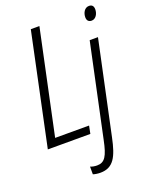

<svg xmlns="http://www.w3.org/2000/svg" viewBox="-174 -820 917 1154"><g transform="rotate(-20 285.0 -243.0)"><path d="M527 -637C553 -637 570 -665 570 -694C570 -715 560 -726 541 -726C512 -726 497 -696 497 -669C497 -648 508 -637 527 -637ZM14 0H286L296 -50H79L220 -714H165ZM264 240C348 240 377 179 401 65L528 -531H475L349 61C329 159 309 192 260 192C244 192 229 189 217 184V233C228 237 246 240 264 240Z"/></g></svg>

Font: Noto Sans Condensed Light
Style: Italic
Weight: 300
Width: 3
Italic angle: -12°
Designer: Monotype Design Team
Foundry: Monotype Imaging Inc.
Version: Version 2.013